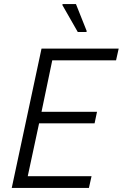

<svg xmlns="http://www.w3.org/2000/svg" viewBox="-20 -928 606 948"><path d="M38 0 185 -688H566L553 -630H238L185 -376H459L447 -319H173L117 -58H432L419 0ZM364 -770 288 -903 289 -908H355L408 -775L407 -770Z"/></svg>

Font: Saira Semi Condensed Light
Style: Italic
Weight: 300
Width: 4
Italic angle: -12°
Designer: Hector Gatti with collaboration of the Omnibus-Type team
Foundry: Omnibus-Type
Version: Version 1.001; ttfautohint (v1.8)